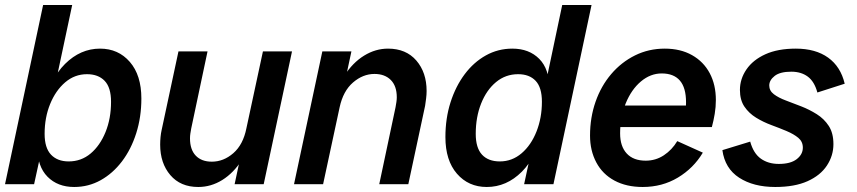

<svg xmlns="http://www.w3.org/2000/svg" viewBox="-32 -735 3419 766"><path d="M264 11Q198 11 157.5 -30Q117 -71 117 -148L143 -307Q166 -419 227.5 -480Q289 -541 367 -541Q440 -541 486 -488Q532 -435 532 -342Q532 -268 511.5 -203.5Q491 -139 454.5 -91Q418 -43 369.5 -16Q321 11 264 11ZM-12 0 140 -715H256L189 -400L144 -265L132 -128L104 0ZM242 -91Q292 -91 329.5 -122.5Q367 -154 389 -208Q411 -262 411 -329Q411 -386 385.5 -412.5Q360 -439 315 -439Q266 -439 228 -406.5Q190 -374 168 -320Q146 -266 146 -201Q146 -145 171.5 -118Q197 -91 242 -91Z M759 11Q688 11 647.5 -36.5Q607 -84 607 -158Q607 -173 608.5 -188.5Q610 -204 613 -217L680 -530H796L731 -223Q729 -212 727.5 -202.5Q726 -193 726 -183Q726 -138 749 -114Q772 -90 813 -90Q860 -90 899 -124Q938 -158 951 -223L1017 -530H1133L1020 0H904L942 -178L982 -223Q967 -150 933.5 -97.5Q900 -45 855 -17Q810 11 759 11Z M1141 0 1254 -530H1370L1332 -352L1292 -307Q1308 -380 1341.5 -432.5Q1375 -485 1420.5 -513Q1466 -541 1516 -541Q1588 -541 1629 -493.5Q1670 -446 1670 -372Q1670 -358 1668 -342Q1666 -326 1664 -313L1597 0H1481L1546 -307Q1548 -318 1549.5 -328Q1551 -338 1551 -347Q1551 -392 1527 -416Q1503 -440 1462 -440Q1416 -440 1376.5 -406Q1337 -372 1323 -307L1257 0Z M1910 11Q1837 11 1791 -42Q1745 -95 1745 -188Q1745 -263 1765.5 -327Q1786 -391 1822 -439Q1858 -487 1906.5 -514Q1955 -541 2012 -541Q2079 -541 2119.5 -500Q2160 -459 2159 -382L2134 -223Q2111 -111 2050 -50Q1989 11 1910 11ZM1962 -91Q2011 -91 2049 -123.5Q2087 -156 2108.5 -210.5Q2130 -265 2130 -329Q2130 -386 2105 -412.5Q2080 -439 2035 -439Q1985 -439 1947 -407.5Q1909 -376 1887.5 -322Q1866 -268 1866 -201Q1866 -145 1891 -118Q1916 -91 1962 -91ZM2059 0 2087 -130 2133 -265 2145 -402 2211 -715H2328L2176 0Z M2532 11Q2467 11 2419.5 -14.5Q2372 -40 2347 -87Q2322 -134 2322 -194Q2322 -266 2344 -329Q2366 -392 2406.5 -439.5Q2447 -487 2501.5 -514Q2556 -541 2620 -541Q2683 -541 2729 -515Q2775 -489 2799.5 -443Q2824 -397 2824 -336Q2824 -308 2819.5 -281Q2815 -254 2808 -228H2405L2424 -314H2741L2699 -266Q2702 -281 2703.5 -296Q2705 -311 2705 -327Q2705 -385 2680.5 -413.5Q2656 -442 2608 -442Q2563 -442 2525 -410Q2487 -378 2464.5 -323Q2442 -268 2442 -203Q2442 -151 2468.5 -122.5Q2495 -94 2544 -94Q2584 -94 2616.5 -115.5Q2649 -137 2670 -172L2772 -126Q2735 -64 2672.5 -26.5Q2610 11 2532 11Z M3061 11Q2974 11 2917 -26Q2860 -63 2850 -136L2961 -170Q2974 -123 3003.5 -102Q3033 -81 3075 -81Q3122 -81 3146.5 -100Q3171 -119 3171 -146Q3171 -170 3153 -185Q3135 -200 3106.5 -212Q3078 -224 3045.5 -236Q3013 -248 2984.5 -265.5Q2956 -283 2938 -309.5Q2920 -336 2920 -376Q2920 -420 2946 -458Q2972 -496 3021.5 -518.5Q3071 -541 3143 -541Q3222 -541 3272 -505Q3322 -469 3338 -401L3229 -366Q3217 -410 3190.5 -429.5Q3164 -449 3125 -449Q3080 -449 3058.5 -432Q3037 -415 3037 -394Q3037 -373 3055.5 -359Q3074 -345 3103.5 -334Q3133 -323 3165 -310.5Q3197 -298 3226.5 -279.5Q3256 -261 3274.5 -232.5Q3293 -204 3293 -160Q3293 -114 3267 -74.5Q3241 -35 3189.5 -12Q3138 11 3061 11Z"/></svg>

Font: Radio Canada Big Medium
Style: Italic
Weight: 500
Italic angle: -12°
Designer: Étienne Aubert Bonn
Foundry: Coppers and Brasses
Version: Version 1.001